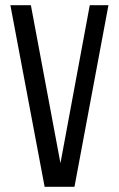

<svg xmlns="http://www.w3.org/2000/svg" viewBox="-20 -720 458 740"><path d="M99 -700H20L152 0H267L398 -700H326L213 -91Z"/></svg>

Font: SVN-Bebas Neue
Style: Regular
Weight: 400
Designer: Ryoichi Tsunekawa
Foundry: Ryoichi Tsunekawa
Version: Version 001.003